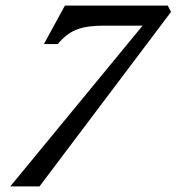

<svg xmlns="http://www.w3.org/2000/svg" viewBox="-20 -663 628 683"><path d="M16.6 0 487.3 -571.8H350.6Q291.5 -571.8 259.3 -560.1Q218.8 -546.9 185.5 -506.3H136.2L210.9 -643.1H576.7L588.4 -620.6L120.6 0Z"/></svg>

Font: Elstob 18pt SemiBold
Style: Italic
Weight: 600
Italic angle: -20°
Designer: Peter S. Baker
Version: Version 1.015